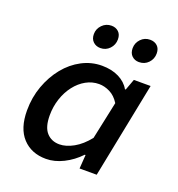

<svg xmlns="http://www.w3.org/2000/svg" viewBox="-129 -807 859 926"><g transform="rotate(20 300.0 -344.0)"><path d="M208 12Q133 12 88 -36.5Q43 -85 43 -177Q43 -244 64.5 -303Q86 -362 122.5 -407Q159 -452 207.5 -477.5Q256 -503 310 -503Q360 -503 397 -484.5Q434 -466 452 -434H456L477 -491H563L465 0H377L382 -71H378Q342 -33 297 -10.5Q252 12 208 12ZM245 -76Q279 -76 317.5 -97.5Q356 -119 390 -162L431 -355Q411 -387 383 -401Q355 -415 327 -415Q292 -415 260.5 -397.5Q229 -380 205 -349Q181 -318 167.5 -277.5Q154 -237 154 -192Q154 -132 179 -104Q204 -76 245 -76ZM272 -580Q250 -580 235 -594Q220 -608 220 -633Q220 -660 239.5 -680Q259 -700 287 -700Q309 -700 323.5 -686.5Q338 -673 338 -648Q338 -620 319 -600Q300 -580 272 -580ZM470 -580Q448 -580 433.5 -594Q419 -608 419 -633Q419 -660 438 -680Q457 -700 485 -700Q508 -700 522.5 -686.5Q537 -673 537 -648Q537 -620 518 -600Q499 -580 470 -580Z"/></g></svg>

Font: Source Code Pro ExtraLight SemiBold
Style: Italic
Weight: 600
Italic angle: -11°
Monospace: yes
Version: Version 1.016;hotconv 1.0.116;makeotfexe 2.5.65601